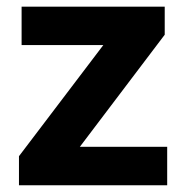

<svg xmlns="http://www.w3.org/2000/svg" viewBox="-20 -548 549 568"><path d="M43.9 -414.6V-528.3H467.3V-445.3L216.3 -113.8H474.6V0H36.1V-85.9L285.6 -414.6Z"/></svg>

Font: Mardoto
Style: Bold
Weight: 700
Designer: Christian Robertson, Vahan Hovhannisyan
Foundry: Google
Version: Version 1.000